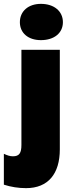

<svg xmlns="http://www.w3.org/2000/svg" viewBox="-78 -778 378 995"><path d="M134 -570C203 -570 248 -607 248 -663C248 -720 202 -758 134 -758C69 -758 25 -720 25 -663C25 -607 68 -570 134 -570ZM57 197C172 197 232 122 232 -4V-520H33V-27C33 15 22 32 -11 32C-27 32 -41 27 -58 19V179C-21 191 18 197 57 197Z"/></svg>

Font: Fixel Text Black
Style: Regular
Weight: 900
Width: 4
Designer: AlfaBravo + MacPaw
Foundry: Kyrylo Tkachov, Marchela Mozhyna, Serhii Makarenko, Maria Weinstein, Zakhar Kryvoshyya
Version: Version 1.211